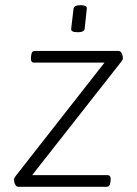

<svg xmlns="http://www.w3.org/2000/svg" viewBox="-20 -719 529 739"><path d="M51 0Q45 0 41 -5Q37 -10 35.5 -16.5Q34 -23 34 -28Q34 -33 36.5 -36Q39 -39 43 -45L405 -507L409 -478H111Q98 -478 99 -496L100 -505Q101 -515 104.5 -519Q108 -523 115 -523H435Q442 -523 445.5 -518.5Q449 -514 451 -507.5Q453 -501 453 -495Q453 -491 450.5 -487.5Q448 -484 444 -478L81 -16L78 -45H393Q407 -45 406 -27L405 -18Q404 -9 400.5 -4.5Q397 0 389 0ZM279 -595Q265 -595 259 -598.5Q253 -602 254 -609L263 -685Q263 -691 269.5 -695Q276 -699 290 -699Q304 -699 309.5 -695.5Q315 -692 314 -685L306 -609Q306 -603 299.5 -599Q293 -595 279 -595Z"/></svg>

Font: Asap ExtraLight
Style: Italic
Weight: 250
Italic angle: -6°
Version: Version 3.001